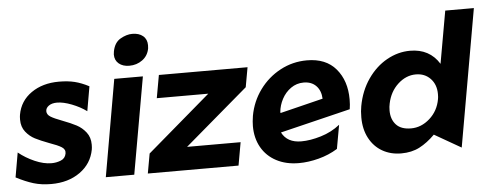

<svg xmlns="http://www.w3.org/2000/svg" viewBox="-61 -883 2627 1029"><g transform="rotate(-5 1252.0 -369.0)"><path d="M188 -100Q146 -100 98 -121Q50 -142 12 -173L-11 -41Q39 -15 81.5 -2Q124 11 177 11Q269 11 332 -34Q395 -79 409 -154Q411 -164 411 -181Q411 -220 390 -247Q369 -274 339.5 -289.5Q310 -305 265 -322Q222 -338 203 -350Q184 -362 184 -380Q184 -397 200.5 -409Q217 -421 245 -421Q279 -421 324 -403.5Q369 -386 403 -361L426 -493Q386 -514 349.5 -523Q313 -532 265 -532Q177 -532 116 -489.5Q55 -447 42 -374Q40 -364 40 -347Q40 -308 61 -281.5Q82 -255 110.5 -240.5Q139 -226 184 -209Q230 -193 250.5 -180Q271 -167 267 -145Q262 -119 238 -109.5Q214 -100 188 -100Z M716 -521H562L471 0H624ZM573 -668Q571 -656 571 -651Q571 -620 592.5 -602Q614 -584 649 -584Q689 -584 719.5 -606.5Q750 -629 757 -668Q758 -674 758 -685Q758 -717 736.5 -735Q715 -753 679 -753Q648 -753 615 -734Q582 -715 573 -668Z M1260 -415 1279 -521H802L780 -398H1057L716 -106L697 0H1185L1207 -124H919Z M1532 -100Q1456 -100 1427 -157L1805 -249Q1809 -273 1809 -302Q1809 -402 1755 -466Q1701 -530 1599 -530Q1522 -530 1455.5 -494.5Q1389 -459 1344 -397.5Q1299 -336 1285 -259Q1280 -227 1280 -204Q1280 -139 1308 -89.5Q1336 -40 1388 -12.5Q1440 15 1509 15Q1560 15 1615.5 0.5Q1671 -14 1718 -43L1741 -171Q1696 -135 1638 -117.5Q1580 -100 1532 -100ZM1571 -413Q1613 -413 1638 -387.5Q1663 -362 1665 -318L1434 -261L1433 -266Q1436 -302 1454 -336Q1472 -370 1502.5 -391.5Q1533 -413 1571 -413Z M2515 -731H2361L2311 -449Q2259 -533 2154 -533Q2089 -533 2029 -499.5Q1969 -466 1926 -404Q1883 -342 1868 -260Q1863 -234 1863 -200Q1863 -136 1888.5 -88Q1914 -40 1958.5 -14.5Q2003 11 2060 11Q2116 11 2158.5 -11Q2201 -33 2242 -74L2385 8ZM2017 -223Q2017 -244 2021 -261Q2034 -324 2077.5 -364Q2121 -404 2174 -404Q2222 -404 2252.5 -372Q2283 -340 2283 -289Q2283 -271 2281 -262Q2270 -199 2224.5 -158.5Q2179 -118 2124 -118Q2070 -118 2043.5 -147Q2017 -176 2017 -223Z"/></g></svg>

Font: Geom Bold
Style: Bold Italic
Weight: 700
Italic angle: -10°
Version: Version 1.102